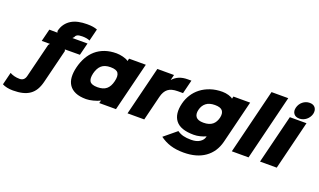

<svg xmlns="http://www.w3.org/2000/svg" viewBox="-293 -1495 3868 2330"><g transform="rotate(20 1641.5 -330.5)"><path d="M268 -10Q253 49 227.5 91.5Q202 134 163 161.5Q124 189 70.5 202Q17 215 -53 215Q-94 215 -129.5 207.5Q-165 200 -191 186L-151 24Q-127 38 -94.5 46.5Q-62 55 -25 55Q36 55 52 -10L161 -450L177 -470H71L111 -630L216 -629L210 -649Q223 -704 251.5 -742Q280 -780 320 -804Q360 -828 410.5 -838.5Q461 -849 520 -849Q565 -849 596 -844Q627 -839 653 -829L614 -672Q597 -681 571.5 -685.5Q546 -690 518 -690Q471 -690 451.5 -679Q432 -668 427 -649L409 -630H604L564 -470L370 -469L377 -450Z M1201 0H985L994 -35H992Q974 -25 951.5 -17Q929 -9 905.5 -3Q882 3 859 6.5Q836 10 817 10Q734 10 679.5 -13.5Q625 -37 596 -80Q567 -123 563 -182Q559 -241 577 -313Q595 -386 628.5 -446Q662 -506 711.5 -549Q761 -592 827.5 -615.5Q894 -639 978 -639Q997 -639 1018 -636Q1039 -633 1060 -628Q1081 -623 1099.5 -615.5Q1118 -608 1131 -598H1133L1141 -630H1357ZM1071 -313Q1089 -386 1066 -421Q1043 -456 967 -456Q892 -456 851 -420.5Q810 -385 792 -313Q775 -241 798 -207Q821 -173 897 -173Q972 -173 1013 -207.5Q1054 -242 1071 -313Z M1899 -461H1832Q1749 -461 1706 -427Q1663 -393 1645 -320L1566 0H1350L1506 -630H1721L1704 -561H1706Q1738 -598 1785 -618Q1832 -638 1896 -638H1943Z M2704 -631 2567 -76Q2532 63 2425 139Q2318 215 2150 215Q2053 215 1979.5 192Q1906 169 1844 123L2004 -9Q2039 16 2081 27Q2123 38 2184 38Q2252 38 2293.5 11Q2335 -16 2345 -55L2347 -65H2345Q2316 -51 2274.5 -40.5Q2233 -30 2193 -30Q2022 -30 1958 -111.5Q1894 -193 1930 -338Q1946 -402 1981 -457Q2016 -512 2068.5 -552.5Q2121 -593 2190.5 -616.5Q2260 -640 2344 -640Q2364 -640 2385 -637Q2406 -634 2424.5 -628.5Q2443 -623 2457.5 -616Q2472 -609 2479 -602H2481L2488 -631ZM2423 -334Q2437 -393 2412 -425.5Q2387 -458 2314 -458Q2241 -458 2199.5 -425Q2158 -392 2144 -334Q2130 -276 2155.5 -242Q2181 -208 2253 -208Q2292 -208 2321 -217Q2350 -226 2370 -242.5Q2390 -259 2403 -282.5Q2416 -306 2423 -334Z M2913 0H2697L2904 -840H3120Z M3470 -764Q3464 -741 3450.5 -720.5Q3437 -700 3418.5 -685Q3400 -670 3377.5 -661.5Q3355 -653 3330 -653Q3279 -653 3256.5 -685Q3234 -717 3246 -764Q3252 -788 3265 -808.5Q3278 -829 3296.5 -844Q3315 -859 3337.5 -867.5Q3360 -876 3385 -876Q3436 -876 3458.5 -844Q3481 -812 3470 -764ZM3277 0H3061L3217 -630H3432Z"/></g></svg>

Font: TypoPRO Sinkin Sans
Style: 900 X Black Italic
Weight: 950
Italic angle: -112°
Designer: Keith Bates
Foundry: K-Type
Version: Sinkin Sans (version 1.0)  by Keith Bates   •   © 2014   www